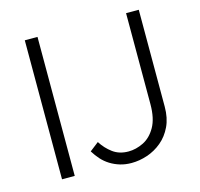

<svg xmlns="http://www.w3.org/2000/svg" viewBox="-103 -811 971 934"><g transform="rotate(-15 382.0 -344.5)"><path d="M100 0V-700H164V0ZM448 11Q417 11 390.5 3Q364 -5 341.5 -19Q319 -33 301.5 -52.5Q284 -72 270 -95L315 -130Q337 -95 369.5 -71Q402 -47 448 -47Q486 -47 523.5 -65.5Q561 -84 585.5 -127Q610 -170 610 -242V-700H674V-212Q674 -155 654 -113Q634 -71 601 -43.5Q568 -16 528 -2.5Q488 11 448 11Z"/></g></svg>

Font: Figtree Light Light
Style: Regular
Weight: 300
Version: Version 2.001;gftools[0.9.30]